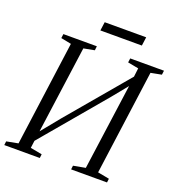

<svg xmlns="http://www.w3.org/2000/svg" viewBox="-159 -1020 1056 1146"><g transform="rotate(20 369.0 -447.0)"><path d="M-3 0 0 -24.5 73.5 -38.5 164 -703.5 98.5 -716.5 102 -743H314.5L311.5 -716.5L243 -703.5L162 -115L145.5 -123L262 -266L609 -677L580.5 -612L591.5 -703.5L523 -716.5L526.5 -743H741L737.5 -716.5L669.5 -703.5L579 -38.5L652.5 -24.5L649.5 0H421.5L424.5 -24.5L501 -38.5L581.5 -621.5L600 -614.5L497 -488L134.5 -58L162.5 -123L151.5 -38.5L225.5 -24.5L222.5 0ZM309.5 -894H573L565.5 -839H302Z"/></g></svg>

Font: Merriweather 96pt Light
Style: Italic
Weight: 300
Italic angle: -7.8°
Version: Version 2.101